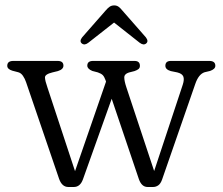

<svg xmlns="http://www.w3.org/2000/svg" viewBox="-20 -698 844 728"><path d="M260 11H239Q215 11 204 -20L79 -386Q74.5 -399.5 67.2 -410.2Q60 -421 49.5 -424L26.5 -430Q7.5 -436 7.5 -448.5Q7.5 -467 30.5 -467H198.5Q220.5 -467 220.5 -449Q220.5 -435 199.5 -428.5L179 -423.5Q150 -416.5 150.5 -404Q151 -391.5 159.5 -367.5L264.5 -49L382 -388.5L380 -394.5Q375.5 -407 369.8 -413Q364 -419 351 -423.5L330 -429Q311 -437 311 -449Q311 -467 333 -467H490Q510.5 -467 510.5 -448.5Q510.5 -440.5 505.2 -436.2Q500 -432 490 -428.5L468.5 -423Q451 -417.5 451.2 -403.8Q451.5 -390 459 -367.5L564.5 -49.5L673 -377Q679.5 -397 675 -408Q670.5 -419 652 -423.5L627.5 -428.5Q607 -434.5 607 -448.5Q607 -467 628 -467H773.5Q796.5 -467 796.5 -448.5Q796.5 -436 776.5 -429L755.5 -424Q733 -416.5 720.5 -380L594.5 -17Q589 -1.5 580 4.8Q571 11 560.5 11H539.5Q517 11 506.5 -19L403.5 -323.5L294.5 -18Q284 11 260 11ZM315 -536Q301 -525 290.5 -533Q280 -541.5 291.5 -556.5L380.5 -658Q388.5 -667.5 395.8 -672.5Q403 -677.5 413 -677.5Q422.5 -677.5 429.5 -672.5Q436.5 -667.5 444 -658L533 -556.5Q544.5 -541.5 534 -533Q524 -525 509.5 -536L412.5 -612.5Z"/></svg>

Font: Fraunces 9pt S100 Light
Style: Regular
Weight: 300
Version: Version 1.000; ttfautohint (v1.8.3)